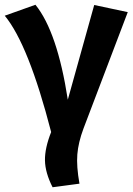

<svg xmlns="http://www.w3.org/2000/svg" viewBox="-34 -566 557 807"><path d="M115 -546Q207 -432 251 -147L362 -545L503 -515L317 -26Q295 33 291 83Q287 133 300 206L187 221Q156 160 155 108.5Q154 57 181 -11Q86 -379 -14 -500Z"/></svg>

Font: Fira Sans SemiBold
Style: Regular
Weight: 600
Designer: bBox Type GmbH & Carrois Corporate GbR & Edenspiekermann AG
Foundry: bBox Type GmbH & Carrois Corporate GbR & Edenspiekermann AG
Version: Version 4.301;PS 004.301;hotconv 1.0.88;makeotf.lib2.5.64775